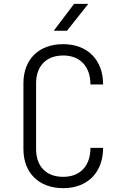

<svg xmlns="http://www.w3.org/2000/svg" viewBox="-20 -970 640 1000"><path d="M260 -810H329L440 -950H366ZM309 10C436 10 517 -72 517 -200H451C451 -106 398 -49 309 -49C221 -49 168 -103 168 -194V-536C168 -627 222 -681 309 -681C397 -681 451 -624 451 -530H517C517 -658 436 -740 309 -740C183 -740 102 -662 102 -536V-194C102 -69 183 10 309 10Z"/></svg>

Font: JetBrains Mono ExtraLight
Style: Regular
Weight: 240
Monospace: yes
Designer: Philipp Nurullin, Konstantin Bulenkov
Foundry: JetBrains
Version: Version 2.305